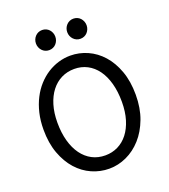

<svg xmlns="http://www.w3.org/2000/svg" viewBox="-166 -1052 1044 1183"><g transform="rotate(-20 356.5 -460.5)"><path d="M654.3 -361.3Q654.3 -273.4 628.2 -204.1Q602.1 -134.8 558.8 -86.7Q515.6 -38.6 460.4 -13.2Q405.3 12.2 346.7 12.2Q287.6 12.2 233.4 -11.7Q179.2 -35.6 137.7 -82Q96.2 -128.4 71.3 -196Q46.4 -263.7 46.4 -351.6Q46.4 -410.2 58.3 -460.4Q70.3 -510.7 91.6 -552.2Q112.8 -593.8 142.1 -626Q171.4 -658.2 205.8 -680.2Q240.2 -702.1 278.6 -713.6Q316.9 -725.1 356.4 -725.1Q414.6 -725.1 468.5 -701.2Q522.5 -677.2 563.7 -630.9Q605 -584.5 629.6 -516.8Q654.3 -449.2 654.3 -361.3ZM559.1 -349.1Q559.1 -416.5 544.2 -470.5Q529.3 -524.4 502 -562Q474.6 -599.6 436.3 -619.6Q397.9 -639.6 351.6 -639.6Q305.2 -639.6 266.6 -620.4Q228 -601.1 200.2 -565.2Q172.4 -529.3 157 -478.3Q141.6 -427.2 141.6 -363.8Q141.6 -296.9 156.5 -243.2Q171.4 -189.5 199 -151.6Q226.6 -113.8 265.1 -93.5Q303.7 -73.2 351.6 -73.2Q396.5 -73.2 434.6 -92Q472.7 -110.8 500.2 -146.2Q527.8 -181.6 543.5 -232.9Q559.1 -284.2 559.1 -349.1ZM184.1 -866.7Q184.1 -880.4 189 -892.3Q193.8 -904.3 202.4 -913.3Q210.9 -922.4 222.4 -927.5Q233.9 -932.6 247.6 -932.6Q261.2 -932.6 272.9 -927.5Q284.7 -922.4 293 -913.3Q301.3 -904.3 306.2 -892.3Q311 -880.4 311 -866.7Q311 -853 306.2 -841.1Q301.3 -829.1 293 -820.1Q284.7 -811 272.9 -805.9Q261.2 -800.8 247.6 -800.8Q233.9 -800.8 222.4 -805.9Q210.9 -811 202.4 -820.1Q193.8 -829.1 189 -841.1Q184.1 -853 184.1 -866.7ZM389.2 -866.7Q389.2 -880.4 394 -892.3Q398.9 -904.3 407.5 -913.3Q416 -922.4 427.5 -927.5Q439 -932.6 452.6 -932.6Q466.3 -932.6 478 -927.5Q489.7 -922.4 498 -913.3Q506.3 -904.3 511.2 -892.3Q516.1 -880.4 516.1 -866.7Q516.1 -853 511.2 -841.1Q506.3 -829.1 498 -820.1Q489.7 -811 478 -805.9Q466.3 -800.8 452.6 -800.8Q439 -800.8 427.5 -805.9Q416 -811 407.5 -820.1Q398.9 -829.1 394 -841.1Q389.2 -853 389.2 -866.7Z"/></g></svg>

Font: Andika
Style: Regular
Weight: 400
Designer: Victor Gaultney, Annie Olsen, Julie Remington, Don Collingsworth, Eric Hays
Foundry: SIL International
Version: Version 1.001